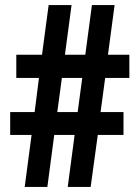

<svg xmlns="http://www.w3.org/2000/svg" viewBox="-20 -734 543 754"><path d="M393 -428 375 -294H465V-204H364L336 0H246L273 -204H193L166 0H77L104 -204H20V-294H116L133 -428H44V-519H145L171 -714H261L235 -519H315L341 -714H430L404 -519H488V-428ZM205 -294H285L303 -428H223Z"/></svg>

Font: Noto Sans Thai Looped UI Condensed
Style: Bold
Weight: 700
Width: 3
Designer: Cadson Demak Team
Foundry: Cadson Demak Co., Ltd.
Version: Version 1.000